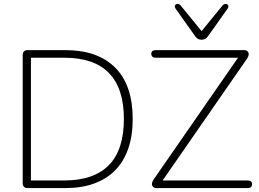

<svg xmlns="http://www.w3.org/2000/svg" viewBox="-20 -961 1325 981"><path d="M121 0Q109 0 102.5 -6.5Q96 -13 96 -25V-680Q96 -692 102.5 -698.5Q109 -705 121 -705H313Q479 -705 568.5 -615.5Q658 -526 658 -353Q658 -267 635 -201Q612 -135 568 -90.5Q524 -46 460 -23Q396 0 313 0ZM138 -39H309Q385 -39 442 -59Q499 -79 537 -118Q575 -157 594 -216Q613 -275 613 -353Q613 -509 537 -587.5Q461 -666 309 -666H138ZM779 0Q771 0 765.5 -3.5Q760 -7 757.5 -13Q755 -19 757 -27Q759 -35 765 -44L1212 -689V-666H776Q765 -666 759 -671.5Q753 -677 753 -686Q753 -695 759 -700Q765 -705 776 -705H1228Q1236 -705 1241.5 -701.5Q1247 -698 1249.5 -692Q1252 -686 1250 -678Q1248 -670 1242 -661L795 -16V-39H1245Q1256 -39 1262 -34Q1268 -29 1268 -20Q1268 -10 1262 -5Q1256 0 1245 0ZM1010 -758Q1001 -758 993 -761.5Q985 -765 978 -775L877 -917Q872 -924 873 -930Q874 -936 879 -939Q884 -942 890.5 -941Q897 -940 903 -933L1010 -802L1117 -933Q1123 -940 1129.5 -941Q1136 -942 1141 -939Q1146 -936 1147 -930Q1148 -924 1143 -917L1042 -775Q1035 -765 1027 -761.5Q1019 -758 1010 -758Z"/></svg>

Font: Nunito ExtraLight
Style: Regular
Weight: 200
Designer: Vernon Adams
Foundry: Vernon Adams
Version: Version 3.602;April 4, 2023;FontCreator 14.0.0.2856 64-bit